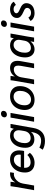

<svg xmlns="http://www.w3.org/2000/svg" viewBox="1530 -2274 974 4075"><g transform="rotate(-90 2017.5 -236.0)"><path d="M86 -378Q101 -465 104 -500H197Q196 -463 186 -412L184 -402H187Q215 -455 262.5 -482.5Q310 -510 372 -510Q388 -510 400 -507L386 -427Q379 -429 356 -429Q312 -429 270 -403.5Q228 -378 198.5 -334.5Q169 -291 160 -239L118 0H19Z M864 -315Q864 -284 858 -248L851 -212H494V-197Q494 -137 524 -105.5Q554 -74 612 -74Q699 -74 766 -143L812 -90Q774 -42 718.5 -16Q663 10 600 10Q505 10 449.5 -43.5Q394 -97 394 -190Q394 -284 429.5 -356.5Q465 -429 528.5 -469.5Q592 -510 675 -510Q765 -510 814.5 -458Q864 -406 864 -315ZM774 -318Q774 -371 745.5 -400Q717 -429 664 -429Q609 -429 566 -389Q523 -349 505 -283H771L772 -290Q774 -310 774 -318Z M1425 -500 1340 -17Q1319 106 1249.5 168.5Q1180 231 1064 231Q1009 231 960.5 218Q912 205 878 182L923 112Q994 149 1069 149Q1216 149 1249 -32L1255 -66Q1229 -31 1189 -12.5Q1149 6 1100 6Q1015 6 967 -45Q919 -96 919 -185Q919 -279 951.5 -353Q984 -427 1042 -468.5Q1100 -510 1174 -510Q1227 -510 1265 -489Q1303 -468 1319 -431H1321L1343 -500ZM1291 -325Q1291 -378 1264 -406.5Q1237 -435 1187 -435Q1139 -435 1100.5 -404Q1062 -373 1040 -318.5Q1018 -264 1018 -196Q1018 -137 1045.5 -105Q1073 -73 1124 -73Q1184 -73 1224 -109Q1264 -145 1275 -210L1287 -282Q1291 -302 1291 -325Z M1565 -627Q1565 -661 1587 -682Q1609 -703 1644 -703Q1670 -703 1686.5 -689Q1703 -675 1703 -653Q1703 -619 1680.5 -598Q1658 -577 1623 -577Q1598 -577 1581.5 -591Q1565 -605 1565 -627ZM1560 -500H1659L1571 0H1472Z M1721 -195Q1721 -287 1757.5 -359Q1794 -431 1860 -470.5Q1926 -510 2012 -510Q2110 -510 2169 -454.5Q2228 -399 2228 -305Q2228 -213 2191 -141.5Q2154 -70 2087.5 -30Q2021 10 1935 10Q1837 10 1779 -45.5Q1721 -101 1721 -195ZM2127 -301Q2127 -364 2095 -399.5Q2063 -435 2005 -435Q1953 -435 1911 -404Q1869 -373 1845 -319Q1821 -265 1821 -198Q1821 -135 1853 -100Q1885 -65 1941 -65Q1994 -65 2036.5 -96Q2079 -127 2103 -180.5Q2127 -234 2127 -301Z M2334 -372Q2341 -413 2346 -447Q2351 -481 2352 -500H2444Q2441 -455 2433 -412H2436Q2462 -458 2509.5 -484Q2557 -510 2615 -510Q2688 -510 2726 -470Q2764 -430 2764 -353Q2764 -318 2757 -282L2707 0H2608L2658 -283Q2663 -316 2663 -337Q2663 -384 2642.5 -407Q2622 -430 2580 -430Q2520 -430 2473.5 -386Q2427 -342 2415 -274L2367 0H2268Z M2837 -188Q2837 -281 2869.5 -354.5Q2902 -428 2960 -469Q3018 -510 3093 -510Q3145 -510 3183.5 -489Q3222 -468 3238 -431H3240L3261 -500H3344L3278 -128Q3261 -34 3258 0H3166Q3171 -43 3177 -75H3175Q3145 -35 3101.5 -12.5Q3058 10 3013 10Q2932 10 2884.5 -43.5Q2837 -97 2837 -188ZM3191 -200 3208 -295Q3211 -312 3211 -326Q3211 -376 3181.5 -405.5Q3152 -435 3101 -435Q3055 -435 3017.5 -403.5Q2980 -372 2958.5 -317.5Q2937 -263 2937 -195Q2937 -134 2963 -101Q2989 -68 3037 -68Q3097 -68 3138.5 -104Q3180 -140 3191 -200Z M3484 -627Q3484 -661 3506 -682Q3528 -703 3563 -703Q3589 -703 3605.5 -689Q3622 -675 3622 -653Q3622 -619 3599.5 -598Q3577 -577 3542 -577Q3517 -577 3500.5 -591Q3484 -605 3484 -627ZM3479 -500H3578L3490 0H3391Z M3612 -78 3684 -121Q3696 -95 3722.5 -80Q3749 -65 3783 -65Q3829 -65 3858.5 -88.5Q3888 -112 3888 -149Q3888 -173 3870 -190Q3852 -207 3807 -225Q3738 -254 3706 -286.5Q3674 -319 3674 -362Q3674 -430 3725 -470Q3776 -510 3863 -510Q3916 -510 3959 -488Q4002 -466 4018 -430L3951 -386Q3923 -435 3861 -435Q3822 -435 3798 -418Q3774 -401 3774 -374Q3774 -354 3794.5 -337Q3815 -320 3868 -298Q3930 -273 3959 -240.5Q3988 -208 3988 -166Q3988 -114 3962 -74Q3936 -34 3888.5 -12Q3841 10 3779 10Q3718 10 3671 -15Q3624 -40 3612 -78Z"/></g></svg>

Font: Sarabun Medium
Style: Italic
Weight: 500
Italic angle: -10°
Designer: Suppakit Chalermlarp | Katatrad Co.,Ltd.
Foundry: Cadson Demak Co.,Ltd.
Version: Version 1.000; ttfautohint (v1.6)